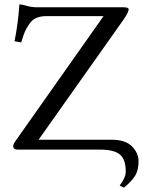

<svg xmlns="http://www.w3.org/2000/svg" viewBox="-20 -678 658 870"><path d="M190.9 -605Q164.1 -605 145 -596.9Q126 -588.9 113 -569.8Q100.1 -550.8 93 -534.9Q85.9 -519 76.2 -485.8L45.9 -491.2Q62 -571.3 67.9 -658.2Q83 -657.2 103 -651.1Q123 -645 149.9 -645H539.1Q563 -645 563 -636.2Q563 -623 541 -590.8L154.8 -44.9H483.9Q548.8 -44.9 578.4 -14.4Q607.9 16.1 607.9 51.8Q607.9 93.8 591.6 119.4Q575.2 145 542 171.9L522 163.1Q549.8 127 549.8 100.1Q549.8 43 522.5 21.5Q495.1 0 436 0H60.1Q40 0 40 -16.1Q40 -24.9 48.8 -37.1L449.2 -605Z"/></svg>

Font: Linux Libertine Capitals
Style: Small Caps
Weight: 400
Designer: Philipp H. Poll
Foundry: Philipp H. Poll
Version: Version 5.1.3